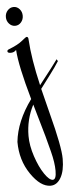

<svg xmlns="http://www.w3.org/2000/svg" viewBox="-115 -486 443 1180"><g transform="rotate(-5 107.0 104.0)"><path d="M53 -436Q68 -419 68 -395Q68 -371 53 -354Q38 -337 16.5 -337Q-5 -337 -20.5 -354Q-36 -371 -36 -395Q-36 -419 -20.5 -436Q-5 -453 16.5 -453Q38 -453 53 -436ZM39 345Q39 404 61.5 471.5Q84 539 113.5 582.5Q143 626 164.5 626Q186 626 186 572Q186 522 168 452Q150 382 142.5 355Q135 328 112.5 250.5Q90 173 85 155Q39 244 39 345ZM9 -189Q-4 -174 -24.5 -174Q-45 -174 -45 -185Q-45 -193 -34 -197Q21 -218 48.5 -240.5Q76 -263 80 -263Q91 -263 91 -246Q98 -126 137 40Q229 -77 252 -110L259 -98Q240 -67 197 -10Q154 47 142 63Q154 113 182 222Q236 428 236 502.5Q236 577 211.5 619Q187 661 148 661Q86 661 27 574.5Q-32 488 -32 375Q-19 249 75 120Q15 -91 9 -189Z"/></g></svg>

Font: Mr Bedfort
Style: Regular
Weight: 400
Designer: Alejandro Paul
Foundry: Alejandro Paul
Version: Version 1.000